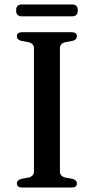

<svg xmlns="http://www.w3.org/2000/svg" viewBox="-20 -845 423 865"><path d="M250 -72Q250 -51 274.5 -45L307.5 -39Q326.5 -33.5 326.5 -18.5Q326.5 0 302 0H81Q56 0 56 -18.5Q56 -33.5 75.5 -39L108 -45Q133 -51 133 -72V-628Q133 -649 108 -655L75.5 -661Q56 -666.5 56 -681.5Q56 -700 81 -700H302Q326.5 -700 326.5 -681.5Q326.5 -666.5 307.5 -661L274.5 -655Q250 -649 250 -628ZM52.5 -798Q52.5 -825 78.5 -825H305Q330.5 -825 330.5 -798Q330.5 -771.5 305 -771.5H78.5Q52.5 -771.5 52.5 -798Z"/></svg>

Font: Fraunces 9pt S000
Style: Regular
Weight: 400
Version: Version 1.000; ttfautohint (v1.8.3)